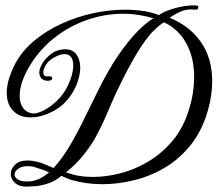

<svg xmlns="http://www.w3.org/2000/svg" viewBox="-20 -658 808 713"><path d="M78 35Q50 35 35 20.5Q20 6 20 -12Q20 -31 36 -46.5Q52 -62 83 -62Q90 -62 98 -61Q106 -60 115 -58Q132 -54 147.5 -47.5Q163 -41 179 -34Q211 -69 239 -116.5Q267 -164 291.5 -214.5Q316 -265 337 -307Q380 -396 419.5 -453Q459 -510 492 -543Q525 -576 550 -590Q493 -607 438 -607Q368 -607 300.5 -583Q233 -559 177.5 -514Q122 -469 86 -406Q53 -348 53 -302Q53 -277 64 -259.5Q75 -242 98 -237Q112 -234 137 -245.5Q162 -257 188 -280.5Q214 -304 231 -338Q242 -361 247 -380Q252 -399 252 -414Q252 -457 219 -457Q202 -457 176.5 -442Q151 -427 142 -398Q141 -396 141 -393.5Q141 -391 141 -389Q141 -377 149.5 -375Q158 -373 163 -375Q174 -375 174 -367Q174 -358 156 -358Q143 -358 134.5 -366.5Q126 -375 126 -388Q126 -392 126.5 -395Q127 -398 128 -402Q136 -429 162.5 -452Q189 -475 223 -475Q250 -475 264 -455.5Q278 -436 278 -407Q278 -376 262 -338Q235 -279 187 -250.5Q139 -222 93 -222Q53 -222 29 -246.5Q5 -271 5 -314Q5 -362 39 -426Q64 -471 108 -507.5Q152 -544 207.5 -569.5Q263 -595 324 -608.5Q385 -622 443 -622Q478 -622 510 -617.5Q542 -613 570 -602Q593 -618 631 -628Q669 -638 697 -638H705Q710 -638 714 -636.5Q718 -635 716 -630Q716 -622 706 -622Q703 -622 699 -622.5Q695 -623 691 -623Q669 -623 649.5 -614.5Q630 -606 610 -592Q684 -562 726 -502Q768 -442 768 -356Q768 -307 753 -251Q731 -173 688.5 -120Q646 -67 591.5 -35Q537 -3 477 11.5Q417 26 361 26Q302 26 252 12Q239 9 229 4.5Q219 0 208 -5Q184 15 158 23.5Q132 32 110.5 33.5Q89 35 78 35ZM326 -1Q374 -1 427 -14.5Q480 -28 530.5 -58Q581 -88 621 -135.5Q661 -183 682 -252Q692 -284 696.5 -314Q701 -344 701 -372Q701 -444 671.5 -497.5Q642 -551 589 -575Q572 -566 547 -540.5Q522 -515 489.5 -462Q457 -409 414 -319Q398 -285 381 -244.5Q364 -204 343 -163Q323 -124 293 -86Q263 -48 225 -18Q232 -16 238 -14Q244 -12 250 -10Q283 -1 326 -1ZM82 16Q123 16 162 -18Q150 -24 137.5 -28Q125 -32 113 -36Q105 -39 97 -40Q89 -41 82 -41Q60 -41 47 -31Q34 -21 34 -10Q34 0 45.5 8Q57 16 82 16Z"/></svg>

Font: Gwendolyn
Style: Bold
Weight: 700
Designer: Robert E. Leuschke
Foundry: Robert E. Leuschke
Version: Version 1.010; ttfautohint (v1.8.3)